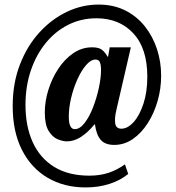

<svg xmlns="http://www.w3.org/2000/svg" viewBox="-20 -663 768 840"><path d="M354.5 157Q260.5 157 188.5 114.8Q116.5 72.5 76 -7.2Q35.5 -87 35.5 -199Q35.5 -298 66.8 -379.5Q98 -461 151.5 -520Q205 -579 272 -611Q339 -643 411 -643Q476.5 -643 527.5 -617.5Q578.5 -592 613.5 -548Q648.5 -504 666.8 -448.2Q685 -392.5 685 -332Q685 -275 669.5 -221Q654 -167 626 -123.5Q598 -80 560.8 -54.5Q523.5 -29 480 -29Q440 -29 420.8 -51Q401.5 -73 395.5 -118.5H393Q365.5 -84.5 335 -64.5Q304.5 -44.5 272.5 -44.5Q255 -44.5 232.2 -53.8Q209.5 -63 192.8 -90.2Q176 -117.5 176 -171Q176 -219.5 191.5 -269.5Q207 -319.5 234.8 -361.8Q262.5 -404 300.2 -430Q338 -456 383 -456Q412.5 -456 426.5 -444.8Q440.5 -433.5 450 -415.5H453L460 -456H552.5L488.5 -179Q480.5 -144.5 484.2 -122.2Q488 -100 511 -100Q538.5 -100 564.5 -128.8Q590.5 -157.5 607.5 -209Q624.5 -260.5 624.5 -327.5Q624.5 -451.5 563.2 -517.2Q502 -583 402 -583Q335.5 -583 279 -554.8Q222.5 -526.5 180.5 -475.2Q138.5 -424 115 -354.8Q91.5 -285.5 91.5 -204Q91.5 -110.5 123.2 -40.8Q155 29 217.2 67.2Q279.5 105.5 371 105.5Q418 105.5 455.8 92.8Q493.5 80 526.5 56L541 98Q507 126 459.2 141.5Q411.5 157 354.5 157ZM307 -98Q329.5 -98 350.2 -125Q371 -152 387 -193.2Q403 -234.5 412.5 -278.5Q422 -322.5 422 -357Q422 -378 417.2 -390.2Q412.5 -402.5 398 -402.5Q377.5 -402.5 356.8 -378.5Q336 -354.5 318.8 -316.2Q301.5 -278 291.2 -234.8Q281 -191.5 281 -152.5Q281 -98 307 -98Z"/></svg>

Font: Libre Caslon Condensed
Style: Bold
Weight: 700
Designer: Pablo Impallari, Rodrigo Fuenzalida, Katja Schimmel, Ertekin Erdin
Foundry: Pablo Impallari, Rodrigo Fuenzalida
Version: Version 2.000; ttfautohint (v1.8.4.7-5d5b);gftools[0.9.33]